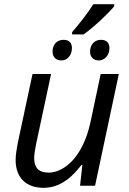

<svg xmlns="http://www.w3.org/2000/svg" viewBox="-20 -891 619 921"><path d="M189 10C275 10 332 -50 370 -99H375L364 0H436L550 -536H463L414 -305C376 -129 281 -63 214 -63C163 -63 144 -89 144 -132C144 -148 147 -170 153 -199L225 -536H136L66 -209C61 -178 55 -154 55 -123C55 -36 108 10 189 10ZM326 -726H381C431 -761 501 -828 528 -861V-871H428C399 -826 361 -777 326 -737ZM275 -601C300 -601 325 -623 325 -660C325 -684 313 -700 285 -700C250 -700 232 -674 232 -643C232 -616 250 -601 275 -601ZM454 -601C479 -601 505 -623 505 -660C505 -684 492 -700 465 -700C430 -700 412 -674 412 -643C412 -616 430 -601 454 -601Z"/></svg>

Font: BC Sans
Style: Italic
Weight: 400
Italic angle: -12°
Designer: Monotype Design Team
Designer: Province of B.C.
Foundry: Monotype Imaging Inc.
Version: Version 2.000;GOOG;noto-source:20170915:90ef993387c0